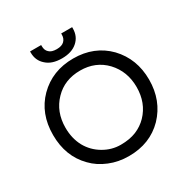

<svg xmlns="http://www.w3.org/2000/svg" viewBox="-198 -1053 1192 1229"><g transform="rotate(-30 397.5 -438.5)"><path d="M406 10Q328 10 263 -17Q196 -44 150 -92Q51 -192 51 -350Q51 -508 150 -608Q252 -710 407 -710Q562 -710 662 -608Q761 -504 761 -350Q761 -196 662 -92Q562 10 406 10ZM176 -210Q210 -149 270 -114Q329 -79 396 -79Q462 -79 511 -99Q559 -119 594 -155Q668 -232 668 -349Q668 -465 594 -544Q520 -621 407 -621Q291 -621 218 -545Q143 -468 143 -350Q143 -272 176 -210ZM461 -783Q420 -746 347 -746Q273 -746 233 -783Q191 -819 191 -878V-881V-887H273V-881V-878Q273 -848 291 -832Q308 -814 347 -814Q385 -814 403 -832Q421 -850 421 -878V-881V-887H502V-881V-878Q502 -819 461 -783Z"/></g></svg>

Font: Rilu
Style: Bold
Weight: 500
Designer: Alí Sinisterra
Foundry: Alí Sinisterra
Version: ""